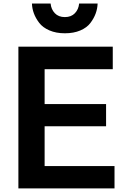

<svg xmlns="http://www.w3.org/2000/svg" viewBox="-20 -1045 685 1065"><path d="M82 0V-786.1H605.5V-661.1H227.5V-467.8H568.4V-344.7H227.5V-124H615.2V0ZM157.2 -1025.4H260.7Q263.7 -993.2 284.2 -971.7Q304.7 -950.2 339.8 -950.2Q375 -950.2 395.5 -971.7Q416 -993.2 418.9 -1025.4H521.5Q520.5 -997.1 510.7 -970.2Q501 -943.4 481.4 -917.5Q461.9 -891.6 425.3 -876Q388.7 -860.4 339.8 -860.4Q291 -860.4 253.9 -876.5Q216.8 -892.6 197.3 -918.5Q177.7 -944.3 168 -970.7Q158.2 -997.1 157.2 -1025.4Z"/></svg>

Font: Gothic A1 ExtraBold
Style: Regular
Weight: 800
Designer: HanYang I&C Co.,Ltd.
Foundry: HanYang I&C Co.,Ltd.
Version: Version 2.50